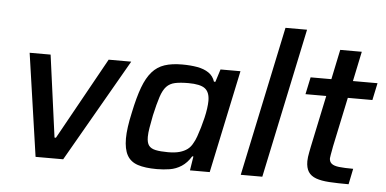

<svg xmlns="http://www.w3.org/2000/svg" viewBox="-51 -842 1908 949"><g transform="rotate(5 903.0 -367.5)"><path d="M154 0 80 -510H184L239 -103H246L472 -510H584L291 0Z M756 8Q698 8 661.5 -4Q625 -16 608 -46.5Q591 -77 591 -130Q591 -155 595.5 -187.5Q600 -220 609 -260Q625 -337 643.5 -386.5Q662 -436 687.5 -465Q713 -494 749 -506Q785 -518 836 -518Q878 -518 911.5 -512Q945 -506 968 -490.5Q991 -475 1000 -447H1007L1027 -510H1126L1018 0H920L931 -70H925Q905 -37 878 -19.5Q851 -2 820 3Q789 8 756 8ZM804 -80Q838 -80 861 -86.5Q884 -93 900 -105Q916 -117 926 -137Q934 -150 941.5 -171Q949 -192 956 -216Q963 -240 969 -265Q975 -290 978 -312.5Q981 -335 981 -350Q981 -393 957.5 -411Q934 -429 875 -429Q835 -429 809 -423.5Q783 -418 766.5 -400.5Q750 -383 738.5 -348Q727 -313 714 -255Q707 -219 702.5 -192.5Q698 -166 698 -147Q698 -118 708.5 -104Q719 -90 742.5 -85Q766 -80 804 -80Z M1172 0 1329 -743H1436L1279 0Z M1707 0Q1652 0 1611.5 -2.5Q1571 -5 1545 -14.5Q1519 -24 1506.5 -43.5Q1494 -63 1494 -96Q1494 -106 1495.5 -117Q1497 -128 1499.5 -141Q1502 -154 1505 -169L1559 -425H1456L1474 -510H1577L1608 -658H1715L1684 -510H1806L1788 -425H1666L1614 -179Q1613 -174 1611 -162Q1609 -150 1606.5 -137.5Q1604 -125 1604 -120Q1604 -103 1615.5 -93.5Q1627 -84 1653 -81Q1679 -78 1723 -78Z"/></g></svg>

Font: Saira Thin Medium
Style: Italic
Weight: 500
Italic angle: -12°
Version: Version 1.101